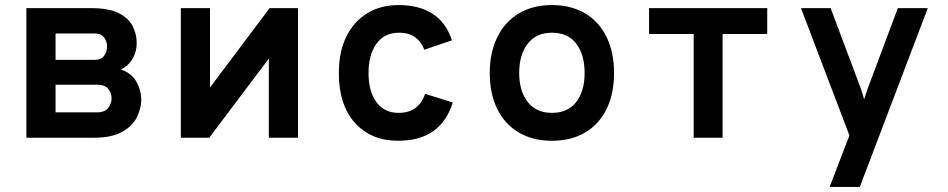

<svg xmlns="http://www.w3.org/2000/svg" viewBox="-20 -543 3736 757"><path d="M84 0V-511H339Q408.5 -511 447.8 -491.2Q487 -471.5 503 -440Q519 -408.5 519 -374Q519 -339.5 503 -311.8Q487 -284 457 -269Q500.5 -253.5 518.8 -219.2Q537 -185 537 -152Q537 -116 519.8 -81Q502.5 -46 461.5 -23Q420.5 0 350 0ZM199 -100H362Q393.5 -100 406.8 -117.5Q420 -135 420 -155Q420 -176 406.8 -192.5Q393.5 -209 362 -209H199ZM199 -307H354Q379 -307 390.5 -323Q402 -339 402 -359Q402 -373 396.8 -384.8Q391.5 -396.5 381 -403.8Q370.5 -411 354 -411H199Z M693 0V-511H808V-198L1043 -511H1155V0H1040V-312L805 0Z M1550 12Q1443 12 1379.5 -58.5Q1316 -129 1316 -255Q1316 -338.5 1345.5 -398.5Q1375 -458.5 1428 -490.8Q1481 -523 1552 -523Q1631.5 -523 1684.8 -489.2Q1738 -455.5 1762 -384L1653 -347Q1642 -376.5 1617.8 -395.2Q1593.5 -414 1553 -414Q1495.5 -414 1464.2 -370.5Q1433 -327 1433 -255Q1433 -182.5 1464.2 -140.2Q1495.5 -98 1551 -98Q1592.5 -98 1618.2 -117.5Q1644 -137 1656 -173L1765 -139Q1742.5 -65 1689 -26.5Q1635.5 12 1550 12Z M2156 12Q2080.5 12 2025.5 -20.5Q1970.5 -53 1940.8 -112.8Q1911 -172.5 1911 -255Q1911 -336.5 1940.8 -396.8Q1970.5 -457 2025.5 -490Q2080.5 -523 2156 -523Q2232 -523 2287 -490.2Q2342 -457.5 2371.5 -397.2Q2401 -337 2401 -255Q2401 -173 2371.5 -113Q2342 -53 2287 -20.5Q2232 12 2156 12ZM2156 -98Q2219 -98 2252 -141Q2285 -184 2285 -255Q2285 -326.5 2252.5 -370.2Q2220 -414 2156 -414Q2094 -414 2060.5 -370.5Q2027 -327 2027 -255Q2027 -184 2060.5 -141Q2094 -98 2156 -98Z M2715 0V-409H2539V-511H3005V-409H2829V0Z M3251 194 3329 -9 3138 -511H3255L3372 -199Q3376 -188 3380 -175.5Q3384 -163 3387 -151Q3391 -164 3395 -176Q3399 -188 3403 -199L3520 -511H3638L3370 194Z"/></svg>

Font: Overpass Mono
Style: Bold
Weight: 700
Monospace: yes
Designer: Delve Withrington, Dave Bailey
Foundry: Delve Fonts LLC
Version: Version 4.000